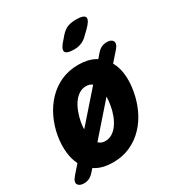

<svg xmlns="http://www.w3.org/2000/svg" viewBox="-212 -913 1002 1072"><g transform="rotate(-30 288.5 -377.5)"><path d="M218 10Q156 10 114 -13L100 -21L82 -1Q68 15 52.5 22.5Q37 30 17 30Q5 30 -5 26Q-15 22 -20 14Q-25 6 -22 -5.5Q-19 -17 -5 -33L42 -87Q24 -122 19 -167Q13 -218 23 -275Q33 -332 57.5 -383.5Q82 -435 119.5 -474.5Q157 -514 207 -537Q257 -560 319 -560Q381 -560 423 -537L433 -531L457 -559Q471 -575 486.5 -582.5Q502 -590 522 -590Q534 -590 544 -586Q554 -582 558.5 -574Q563 -566 560.5 -554.5Q558 -543 544 -527L492 -468Q513 -432 518 -385Q524 -333 513 -275Q503 -218 479 -166.5Q455 -115 417.5 -75.5Q380 -36 330 -13Q280 10 218 10ZM240 -115Q264 -115 284.5 -128Q305 -141 320.5 -163Q336 -185 347 -214Q358 -243 363 -275Q368 -302 368 -327L197 -132L201 -128Q216 -115 240 -115ZM169 -231 337 -422Q321 -435 297 -435Q273 -435 252.5 -422Q232 -409 216.5 -387Q201 -365 190 -336Q179 -307 173 -275Q169 -252 169 -231ZM345 -645Q294 -645 288 -664.5Q282 -684 320 -724L338 -745Q361 -770 384 -777.5Q407 -785 436 -785Q487 -785 492.5 -765.5Q498 -746 459 -708L433 -683Q414 -663 392 -654Q370 -645 345 -645Z"/></g></svg>

Font: Maple Mono NL ExtraBold
Style: Italic
Weight: 800
Italic angle: -10°
Monospace: yes
Designer: subframe7536
Version: Version 7.000